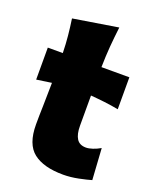

<svg xmlns="http://www.w3.org/2000/svg" viewBox="-134 -774 698 866"><g transform="rotate(20 215.0 -341.0)"><path d="M275.5 14.5Q181.5 14.5 132.5 -23.8Q83.5 -62 83.5 -157Q83.5 -197.5 85 -244.5Q86.5 -291.5 87 -357.5L15 -347V-500.5H87Q86 -544.5 82.2 -582.8Q78.5 -621 72.5 -661.5L287 -696Q281 -646 277.2 -600.2Q273.5 -554.5 272.5 -500.5H406.5V-347Q372.5 -353.5 338.5 -357.5Q304.5 -361.5 272 -364V-219.5Q272 -178.5 285.8 -157Q299.5 -135.5 330.5 -135.5Q344 -135.5 362.2 -141.5Q380.5 -147.5 398.5 -158L408 -7.5Q386.5 -1 348.5 6.8Q310.5 14.5 275.5 14.5Z"/></g></svg>

Font: Commissioner Flair ExtraBold
Style: Regular
Weight: 800
Designer: Kostas Bartsokas
Foundry: Kostas Bartsokas
Version: Version 1.000; ttfautohint (v1.8.3)